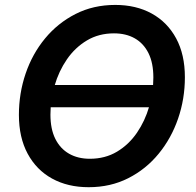

<svg xmlns="http://www.w3.org/2000/svg" viewBox="-20 -758 806 788"><path d="M643.6 -409.2 635.7 -317.9H155.3L163.1 -409.2ZM343.8 10.3Q258.3 10.3 193.8 -25.1Q129.4 -60.5 93.5 -127.2Q57.6 -193.8 57.6 -286.6Q57.6 -375 85.2 -456.1Q112.8 -537.1 165 -600.3Q217.3 -663.6 290.3 -700.7Q363.3 -737.8 453.1 -737.8Q538.6 -737.8 602.8 -702.4Q667 -667 702.9 -600.6Q738.8 -534.2 738.8 -440.9Q738.8 -352.1 710.9 -271.2Q683.1 -190.4 631.1 -127Q579.1 -63.5 506.3 -26.6Q433.6 10.3 343.8 10.3ZM348.6 -106.4Q411.6 -106.4 460.2 -135.5Q508.8 -164.6 542 -213.1Q575.2 -261.7 592.3 -320.8Q609.4 -379.9 609.4 -439.9Q609.4 -499.5 589.4 -539.8Q569.3 -580.1 533.2 -600.6Q497.1 -621.1 447.8 -621.1Q385.3 -621.1 336.7 -592Q288.1 -563 254.6 -514.4Q221.2 -465.8 204.1 -406.7Q187 -347.7 187 -287.6Q187 -228.5 207 -188.2Q227.1 -147.9 263.4 -127.2Q299.8 -106.4 348.6 -106.4Z"/></svg>

Font: Inter 17pt SemiBold
Style: Italic
Weight: 600
Italic angle: -9.3988°
Version: Version 4.001;git-66647c0bb